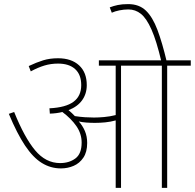

<svg xmlns="http://www.w3.org/2000/svg" viewBox="-20 -916 950 936"><path d="M405 -219Q405 -175 386.5 -147.5Q368 -120 339 -107.5Q310 -95 277 -95Q227 -95 184 -121.5Q141 -148 102 -206.5Q63 -265 23 -361L49 -370Q99 -246 151 -183.5Q203 -121 273 -121Q317 -121 347.5 -143.5Q378 -166 378 -221Q378 -264 352.5 -301Q327 -338 284 -370Q256 -363 223 -362L221 -388Q301 -392 338.5 -420Q376 -448 376 -501Q376 -552 346.5 -579Q317 -606 263 -606Q228 -606 196.5 -596.5Q165 -587 130 -568L120 -594Q158 -612 190.5 -622Q223 -632 263 -632Q328 -632 365.5 -597.5Q403 -563 403 -501Q403 -459 380.5 -427.5Q358 -396 314 -379Q322 -372 330 -365Q338 -358 345 -350Q371 -346 394.5 -344.5Q418 -343 438 -343Q460 -343 488 -345.5Q516 -348 544 -355V-596H462V-622H910V-596H795V0H769V-596H570V0H544V-329Q519 -322 493 -319.5Q467 -317 443 -317Q422 -317 401.5 -318.5Q381 -320 364 -324Q383 -303 394 -277Q405 -251 405 -219ZM767 -615Q743 -717 718.5 -772Q694 -827 667 -848.5Q640 -870 606 -870Q584 -870 562 -865.5Q540 -861 525 -854L515 -880Q533 -887 554 -891.5Q575 -896 605 -896Q658 -896 691 -864.5Q724 -833 747.5 -770.5Q771 -708 793 -615Z"/></svg>

Font: Noto Sans Thin
Style: Regular
Weight: 100
Designer: Monotype Design Team
Foundry: Monotype Imaging Inc.
Version: Version 2.007